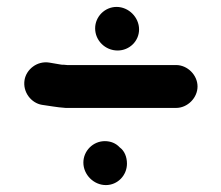

<svg xmlns="http://www.w3.org/2000/svg" viewBox="-20 -562 640 555"><path d="M221 -92C221 -57 251 -27 286 -27C320 -27 347 -55 347 -89C347 -108 340 -126 326 -136C315 -148 300 -154 283 -154C249 -154 221 -126 221 -92ZM255 -480C255 -445 284 -416 320 -416C354 -416 382 -443 382 -477C382 -512 352 -542 317 -542C283 -542 255 -514 255 -480ZM551 -312C551 -345 522 -374 489 -374H174C167 -375 161 -375 158 -375C145 -377 135 -379 123 -381C87 -387 56 -361 51 -331C45 -295 71 -264 101 -259C125 -256 141 -252 170 -250H489C522 -250 551 -279 551 -312Z"/></svg>

Font: Electronic
Style: Thk
Weight: 900
Version: Version 1.011